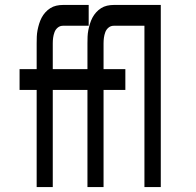

<svg xmlns="http://www.w3.org/2000/svg" viewBox="-20 -755 790 775"><path d="M128 0V-392H59V-476H128V-580Q128 -594 128.5 -607Q129 -620 131.5 -633Q134 -646 138 -659Q142 -672 148 -683.5Q154 -695 163 -705Q172 -715 183 -722Q194 -729 207 -732Q220 -735 234 -735H338V-651H234Q222 -651 213 -643.5Q204 -636 200 -625Q196 -614 194.5 -603Q193 -592 193 -580V-476H338V-392H193V0ZM333 0V-392H264V-476H333V-580Q333 -594 333.5 -607Q334 -620 336.5 -633Q339 -646 343 -659Q347 -672 353 -683.5Q359 -695 368 -705Q377 -715 388 -722Q399 -729 412 -732Q425 -735 439 -735H543V-651H439Q427 -651 418 -643.5Q409 -636 405 -625Q401 -614 399.5 -603Q398 -592 398 -580V-476H486V-392H398V0ZM563 0V-651H482V-735H629V0Z"/></svg>

Font: Iosevka Aile Medium
Style: Regular
Weight: 500
Designer: Belleve Invis
Foundry: Belleve Invis
Version: Version 27.3.5; ttfautohint (v1.8.4)